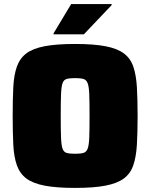

<svg xmlns="http://www.w3.org/2000/svg" viewBox="-20 -911 735 939"><path d="M347 8Q256 8 198.5 -3Q141 -14 109 -38Q77 -62 62.5 -103Q48 -144 45 -203.5Q42 -263 42 -344Q42 -425 45 -484.5Q48 -544 62.5 -585Q77 -626 109 -650Q141 -674 198.5 -685Q256 -696 347 -696Q438 -696 495.5 -685Q553 -674 585.5 -650Q618 -626 632 -585Q646 -544 649.5 -484.5Q653 -425 653 -344Q653 -263 649.5 -203.5Q646 -144 632 -103Q618 -62 585.5 -38Q553 -14 495.5 -3Q438 8 347 8ZM347 -159Q373 -159 387.5 -163Q402 -167 408.5 -183.5Q415 -200 416.5 -238Q418 -276 418 -344Q418 -412 416.5 -450Q415 -488 408.5 -504.5Q402 -521 387.5 -525Q373 -529 347 -529Q321 -529 306.5 -525Q292 -521 286 -504.5Q280 -488 278.5 -450Q277 -412 277 -344Q277 -276 278.5 -238Q280 -200 286 -183.5Q292 -167 306.5 -163Q321 -159 347 -159ZM242 -743V-748L328 -891H526V-886L390 -743Z"/></svg>

Font: Saira Black
Style: Regular
Weight: 900
Designer: Hector Gatti with collaboration of the Omnibus-Type team
Foundry: Omnibus-Type
Version: Version 1.100; ttfautohint (v1.8.3)